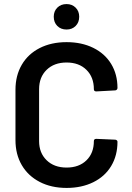

<svg xmlns="http://www.w3.org/2000/svg" viewBox="-20 -915 648 943"><path d="M307 8Q232 8 175 -21.5Q118 -51 87 -104Q56 -157 56 -227V-474Q56 -544 87 -597Q118 -650 175 -679Q232 -708 307 -708Q381 -708 438 -680Q495 -652 526 -601Q557 -550 557 -483Q557 -478 553.5 -474.5Q550 -471 545 -471L453 -466Q441 -466 441 -477Q441 -536 404.5 -572Q368 -608 307 -608Q246 -608 209 -572Q172 -536 172 -477V-222Q172 -164 209 -128Q246 -92 307 -92Q368 -92 404.5 -127.5Q441 -163 441 -222Q441 -233 453 -233L545 -229Q550 -229 553.5 -226Q557 -223 557 -219Q557 -151 526 -99.5Q495 -48 438 -20Q381 8 307 8ZM307 -770Q279 -770 261.5 -787.5Q244 -805 244 -833Q244 -860 261.5 -877.5Q279 -895 307 -895Q334 -895 351.5 -877.5Q369 -860 369 -833Q369 -805 351.5 -787.5Q334 -770 307 -770Z"/></svg>

Font: LinhAnh SemBd
Style: Regular
Weight: 600
Monospace: yes
Designer: Jeremy Tribby
Foundry: Tribby Type
Version: Version 1.408